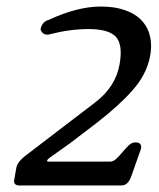

<svg xmlns="http://www.w3.org/2000/svg" viewBox="-20 -568 487 588"><path d="M382 -28Q372 0 352 0H40Q19 0 24 -20L30 -54Q33 -73 63 -95L271 -254Q334 -302 346 -370Q357 -430 335.5 -454.5Q314 -479 251 -479Q195 -479 132 -463Q130 -462 124 -462Q110 -462 104 -478Q109 -502 129 -507Q217 -548 289 -548Q332 -548 364 -536.5Q396 -525 415 -504Q434 -483 440 -454.5Q446 -426 439 -393Q428 -339 386 -291.5Q344 -244 274 -190L194 -129L135 -87Q126 -81 124 -76Q124 -73 131 -73H317Q327 -73 336.5 -82Q346 -91 355.5 -102.5Q365 -114 374.5 -123Q384 -132 395 -132Q415 -132 412 -113Z"/></svg>

Font: Jura
Style: Italic
Weight: 400
Designer: Ed Merritt
Foundry: Ten by Twenty
Version: Version 1.007